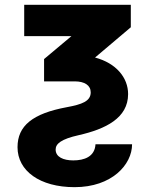

<svg xmlns="http://www.w3.org/2000/svg" viewBox="-20 -566 625 802"><path d="M81.1 -545.9V-415H278.3L164.1 -319.3V-226.1H292C333.5 -226.1 358.9 -209.5 358.9 -180.2C358.9 -143.1 322.3 -129.9 258.8 -118.2C116.2 -91.8 53.2 -40.5 53.2 48.8C53.2 147.9 146.5 215.8 291.5 215.8C447.3 215.8 531.7 121.6 531.7 36.6H378.9C376 88.9 331.5 104 286.1 104C244.6 104 212.4 89.8 212.4 58.6C212.4 34.7 234.9 15.1 309.1 -1.5C420.9 -26.9 515.1 -72.8 515.1 -172.9C515.1 -241.7 465.3 -302.2 377 -325.7L526.4 -452.1V-545.9Z"/></svg>

Font: Inter ExtraBold
Style: Regular
Weight: 800
Designer: Rasmus Andersson
Foundry: rsms
Version: Version 4.001;git-9221beed3